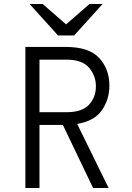

<svg xmlns="http://www.w3.org/2000/svg" viewBox="-20 -933 656 953"><path d="M363 -318 519 0H442L292 -313H176V0H106V-700H307Q422 -700 472.5 -645Q523 -590 523 -508Q523 -439 485.5 -385.5Q448 -332 363 -318ZM176 -376H309Q387 -376 421.5 -413Q456 -450 456 -505Q456 -557 422 -597Q388 -637 309 -637H176ZM127 -913H192L308 -812L424 -913H489L348 -757H268Z"/></svg>

Font: Overpass Mono Light
Style: Regular
Weight: 300
Monospace: yes
Designer: Delve Withrington, Dave Bailey
Foundry: Delve Fonts
Version: Version 1.000;DELV;Overpass